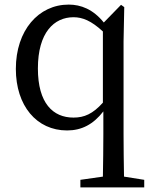

<svg xmlns="http://www.w3.org/2000/svg" viewBox="-20 -554 650 836"><path d="M428 -107C384 -58 347 -42 300 -42C211 -42 145 -104 145 -256C145 -413 216 -479 300 -479C339 -479 377 -464 428 -417ZM520 215C519 154 518 92 518 31V-374L521 -523L507 -533L432 -456C385 -514 332 -534 279 -534C148 -534 49 -422 49 -254C49 -94 139 14 272 14C335 14 386 -12 430 -69V31C430 91 429 153 428 215L330 229V262H608V229Z"/></svg>

Font: Noto Serif SC Medium
Style: Regular
Weight: 500
Designer: Ryoko NISHIZUKA 西塚涼子 (kana & ideographs); Frank Grießhammer (Latin, Greek & Cyrillic); Wenlong ZHANG 张文龙 (bopomofo); San
Foundry: Adobe Systems Incorporated
Version: Version 1.001;PS 1.001;hotconv 16.6.54;makeotf.lib2.5.65590